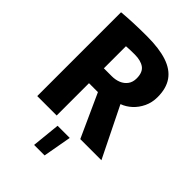

<svg xmlns="http://www.w3.org/2000/svg" viewBox="-275 -838 1170 1170"><g transform="rotate(45 309.5 -253.5)"><path d="M57.3 -722.3Q101.7 -726.5 157.1 -728.8Q212.5 -731 272.7 -731Q378 -731 446 -708.2Q514 -685.5 547.3 -637.6Q580.7 -589.7 580.7 -514.3Q580.7 -467 562.2 -428.4Q543.8 -389.8 514.6 -363.2Q485.3 -336.5 451.3 -324.3V-322.3L610.3 0H428.2L301.8 -278.5H224.8V0H57.3ZM293 -406.7Q324.7 -406.7 351 -417.4Q377.3 -428.2 393.6 -450.1Q409.8 -472 409.8 -504.8Q409.8 -556.8 380.3 -578.2Q350.8 -599.5 298.2 -599.5Q275 -599.5 257.2 -598.9Q239.5 -598.3 224.8 -597V-406.7ZM273 40.3H377.7L344.8 224H254.3Z"/></g></svg>

Font: Murecho Thin
Style: Regular
Weight: 100
Designer: Neil Summerour
Foundry: Positype
Version: Version 1.010